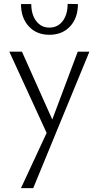

<svg xmlns="http://www.w3.org/2000/svg" viewBox="-20 -679 508 988"><path d="M88 -658H141Q141 -604 166.5 -570.5Q192 -537 234 -537Q277 -537 302.5 -570.5Q328 -604 328 -659L381 -658Q381 -587 341 -543.5Q301 -500 234 -500Q168 -500 128 -543.5Q88 -587 88 -658ZM440 -413 151 289H88L220 5L28 -413H93L249 -64L380 -413Z"/></svg>

Font: Ysabeau Infant Semilight
Style: Regular
Weight: 300
Designer: Christian Thalmann (Catharsis Fonts)
Version: Version 0.003